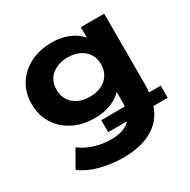

<svg xmlns="http://www.w3.org/2000/svg" viewBox="-166 -700 1044 1057"><g transform="rotate(-30 355.5 -171.5)"><path d="M323.4 201.6Q248 201.6 177.6 182.7Q107.2 163.8 60.6 128.2L122.8 19.8Q156.4 47.4 208.4 64.2Q260.4 81 314.2 81Q394.9 81 433.1 44.4Q471.2 7.7 471.2 -66.2V-146.6L481.2 -286.2L478.6 -422.4V-537.9H627.2V-89.7Q627.2 57.7 549.9 129.6Q472.5 201.6 323.4 201.6ZM320.1 38.2V-38.2L698.5 -39.2V37.8ZM296.9 -65.5Q219.3 -65.5 159.6 -96.1Q99.9 -126.7 66.2 -181Q32.5 -235.3 32.5 -305.9Q32.5 -376.5 66.2 -430.5Q99.9 -484.5 159.4 -514.8Q218.9 -545.1 296.5 -545.1Q363.9 -545.1 416.7 -519.1Q469.4 -493.1 500.2 -440.4Q531 -387.7 531 -305.1Q531 -222.9 500.4 -169.8Q469.8 -116.7 417 -91.1Q364.3 -65.5 296.9 -65.5ZM331.9 -180.8Q374.2 -180.8 406.1 -196.4Q437.9 -211.9 455.6 -240.1Q473.2 -268.2 473.2 -305.9Q473.2 -344 455.6 -371.6Q437.9 -399.3 406.1 -414.8Q374.2 -430.3 331.9 -430.3Q290.3 -430.3 257.9 -414.8Q225.5 -399.3 207.9 -371.6Q190.3 -344 190.3 -305.9Q190.3 -268.2 207.9 -240.1Q225.5 -211.9 257.9 -196.4Q290.3 -180.8 331.9 -180.8Z"/></g></svg>

Font: Montserrat Alternates Thin
Style: Regular
Weight: 100
Designer: Julieta Ulanovsky
Foundry: Julieta Ulanovsky
Version: Version 9.000